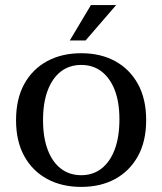

<svg xmlns="http://www.w3.org/2000/svg" viewBox="-20 -723 637 754"><path d="M299 11Q223 11 165.5 -20Q108 -51 75.5 -109.5Q43 -168 43 -251Q43 -335 75.5 -393.5Q108 -452 165.5 -483Q223 -514 299 -514Q375 -514 432 -483Q489 -452 521.5 -393.5Q554 -335 554 -251Q554 -168 521.5 -109.5Q489 -51 432 -20Q375 11 299 11ZM299 -35Q345 -35 378.5 -61Q412 -87 430.5 -136Q449 -185 449 -255Q449 -322 430.5 -369.5Q412 -417 378.5 -442.5Q345 -468 299 -468Q253 -468 219.5 -442.5Q186 -417 167.5 -368.5Q149 -320 149 -251Q149 -183 167.5 -134.5Q186 -86 219.5 -60.5Q253 -35 299 -35ZM254 -564 337 -703H436L316 -564Z"/></svg>

Font: Montagu Slab
Style: Regular
Weight: 400
Version: Version 1.000